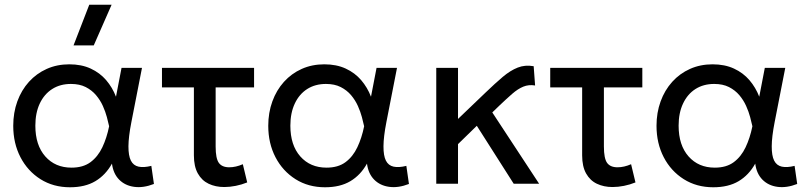

<svg xmlns="http://www.w3.org/2000/svg" viewBox="-20 -777 3428 812"><path d="M276 15Q205.5 15 151.2 -19.2Q97 -53.5 66.5 -112.2Q36 -171 36 -245Q36 -300.5 53.2 -348Q70.5 -395.5 102.2 -430.8Q134 -466 177.5 -485.5Q221 -505 273 -505Q324.5 -505 363.5 -487Q402.5 -469 429 -438Q455.5 -407 470.5 -368L494 -490H580.5L535.5 -260Q523.5 -198.5 523.2 -158.5Q523 -118.5 533.5 -97.8Q544 -77 566 -72.2Q588 -67.5 620 -75.5L631 1Q586 18.5 547.5 13.2Q509 8 484 -17.2Q459 -42.5 453.5 -85Q426.5 -36.5 383.2 -10.8Q340 15 276 15ZM282.5 -68Q331.5 -68 362.8 -91.2Q394 -114.5 412.8 -154Q431.5 -193.5 441.5 -243Q438 -259 432 -281.8Q426 -304.5 415 -329Q404 -353.5 386.2 -374.5Q368.5 -395.5 342.5 -408.8Q316.5 -422 280 -422Q234.5 -422 200.8 -400.5Q167 -379 148.2 -339.2Q129.5 -299.5 129.5 -245.5Q129.5 -163 171.5 -115.5Q213.5 -68 282.5 -68ZM291 -585 357.5 -757H452L376.5 -585Z M928.5 14Q891.5 14 862.5 0.2Q833.5 -13.5 816.8 -43.2Q800 -73 800 -120V-407.5H665V-490H1054.5V-407.5H892V-157Q892 -107 905.5 -88.2Q919 -69.5 949.5 -69.5Q963.5 -69.5 977.8 -72.8Q992 -76 1007 -82.5L1025.5 -5.5Q1002 4 977 9Q952 14 928.5 14Z M1354.5 15Q1284 15 1229.8 -19.2Q1175.5 -53.5 1145 -112.2Q1114.5 -171 1114.5 -245Q1114.5 -300.5 1131.8 -348Q1149 -395.5 1180.8 -430.8Q1212.5 -466 1256 -485.5Q1299.5 -505 1351.5 -505Q1403 -505 1442 -487Q1481 -469 1507.5 -438Q1534 -407 1549 -368L1572.5 -490H1659L1614 -260Q1602 -198.5 1601.8 -158.5Q1601.5 -118.5 1612 -97.8Q1622.5 -77 1644.5 -72.2Q1666.5 -67.5 1698.5 -75.5L1709.5 1Q1664.5 18.5 1626 13.2Q1587.5 8 1562.5 -17.2Q1537.5 -42.5 1532 -85Q1505 -36.5 1461.8 -10.8Q1418.5 15 1354.5 15ZM1361 -68Q1410 -68 1441.2 -91.2Q1472.5 -114.5 1491.2 -154Q1510 -193.5 1520 -243Q1516.5 -259 1510.5 -281.8Q1504.5 -304.5 1493.5 -329Q1482.5 -353.5 1464.8 -374.5Q1447 -395.5 1421 -408.8Q1395 -422 1358.5 -422Q1313 -422 1279.2 -400.5Q1245.5 -379 1226.8 -339.2Q1208 -299.5 1208 -245.5Q1208 -163 1250 -115.5Q1292 -68 1361 -68Z M1825 0V-490H1917V-274L2034.5 -386.5Q2074 -424.5 2106.2 -451.8Q2138.5 -479 2169.5 -491.2Q2200.5 -503.5 2237 -497L2243 -415.5Q2216 -420 2193 -410.5Q2170 -401 2146.2 -380.2Q2122.5 -359.5 2092 -330.5L2062 -301.5L2260 0H2152.5L1996.5 -245L1917 -167.5V0Z M2570.5 14Q2533.5 14 2504.5 0.2Q2475.5 -13.5 2458.8 -43.2Q2442 -73 2442 -120V-407.5H2307V-490H2696.5V-407.5H2534V-157Q2534 -107 2547.5 -88.2Q2561 -69.5 2591.5 -69.5Q2605.5 -69.5 2619.8 -72.8Q2634 -76 2649 -82.5L2667.5 -5.5Q2644 4 2619 9Q2594 14 2570.5 14Z M2996.5 15Q2926 15 2871.8 -19.2Q2817.5 -53.5 2787 -112.2Q2756.5 -171 2756.5 -245Q2756.5 -300.5 2773.8 -348Q2791 -395.5 2822.8 -430.8Q2854.5 -466 2898 -485.5Q2941.5 -505 2993.5 -505Q3045 -505 3084 -487Q3123 -469 3149.5 -438Q3176 -407 3191 -368L3214.5 -490H3301L3256 -260Q3244 -198.5 3243.8 -158.5Q3243.5 -118.5 3254 -97.8Q3264.5 -77 3286.5 -72.2Q3308.5 -67.5 3340.5 -75.5L3351.5 1Q3306.5 18.5 3268 13.2Q3229.5 8 3204.5 -17.2Q3179.5 -42.5 3174 -85Q3147 -36.5 3103.8 -10.8Q3060.5 15 2996.5 15ZM3003 -68Q3052 -68 3083.2 -91.2Q3114.5 -114.5 3133.2 -154Q3152 -193.5 3162 -243Q3158.5 -259 3152.5 -281.8Q3146.5 -304.5 3135.5 -329Q3124.5 -353.5 3106.8 -374.5Q3089 -395.5 3063 -408.8Q3037 -422 3000.5 -422Q2955 -422 2921.2 -400.5Q2887.5 -379 2868.8 -339.2Q2850 -299.5 2850 -245.5Q2850 -163 2892 -115.5Q2934 -68 3003 -68Z"/></svg>

Font: Geologica Cursive Light
Style: Regular
Weight: 300
Designer: Sindre Bremnes, Frode Helland
Foundry: Monokrom Skriftforlag AS
Version: Version 1.010;gftools[0.9.28]